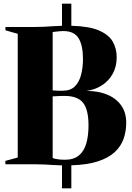

<svg xmlns="http://www.w3.org/2000/svg" viewBox="-20 -889 713 1039"><path d="M315.5 130V6Q286.5 5 264.8 3.8Q243 2.5 221.5 1.2Q200 0 171 0H9V-18.5L76 -36.5V-706L9.5 -725V-743H169Q196 -743 219.8 -744.2Q243.5 -745.5 267 -747.2Q290.5 -749 315.5 -749.5V-869H366V-749.5Q463 -747 516.2 -723.8Q569.5 -700.5 590.5 -663Q611.5 -625.5 611.5 -580Q611.5 -528.5 590 -489.8Q568.5 -451 531.5 -427.2Q494.5 -403.5 448 -397Q511 -397 559.5 -377.2Q608 -357.5 635.5 -319Q663 -280.5 663 -225Q663 -178.5 648.8 -137.8Q634.5 -97 600.8 -65.8Q567 -34.5 509.8 -15.8Q452.5 3 366 5.5V130ZM331 -24.5Q379 -24.5 407 -47.8Q435 -71 447 -113Q459 -155 459 -210.5Q459 -295.5 429.5 -332.8Q400 -370 328.5 -370Q319 -370 310.2 -369.8Q301.5 -369.5 293.5 -369Q285.5 -368.5 278.2 -368.2Q271 -368 265 -367.5V-34Q272 -31 282.8 -28.8Q293.5 -26.5 306 -25.5Q318.5 -24.5 331 -24.5ZM319.5 -398Q362 -398 385.8 -422.2Q409.5 -446.5 419.2 -485.8Q429 -525 429 -569.5Q429 -643.5 405.2 -682.2Q381.5 -721 322 -721Q315 -721 303.8 -720Q292.5 -719 281.8 -717.8Q271 -716.5 265 -715.5V-400Q271 -399.5 277.8 -399Q284.5 -398.5 291.2 -398.2Q298 -398 305.2 -398Q312.5 -398 319.5 -398Z"/></svg>

Font: Merriweather 144pt Black
Style: Regular
Weight: 900
Version: Version 2.100